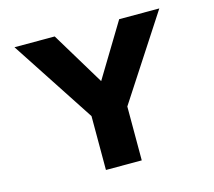

<svg xmlns="http://www.w3.org/2000/svg" viewBox="-101 -823 1051 945"><g transform="rotate(-15 425.0 -350.0)"><path d="M326.5 0V-274.5L48 -700H253L417 -428.5L581.5 -700H786L509 -274.5V0Z"/></g></svg>

Font: League Mono Wide ExtraBold
Style: Regular
Weight: 800
Width: 8
Designer: Tyler Finck
Foundry: The League of Moveable Type / Tyler Finck
Version: Version 2.210